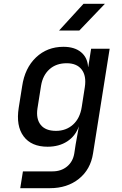

<svg xmlns="http://www.w3.org/2000/svg" viewBox="-20 -805 640 1005"><path d="M86 180 100 92H255Q300 92 331 66.5Q362 41 369 -3L376 -49L393 -144Q375 -93 332 -65Q289 -37 229 -37Q144 -37 103.5 -91.5Q63 -146 78 -241L96 -354Q110 -449 168.5 -504.5Q227 -560 312 -560Q370 -560 404 -532Q438 -504 441 -455H442L457 -550H554L467 -2Q454 82 393 131Q332 180 241 180ZM273 -120Q326 -120 362.5 -153Q399 -186 408 -246L424 -349Q433 -408 407.5 -441Q382 -474 329 -474Q274 -474 239 -442.5Q204 -411 195 -357L176 -237Q168 -183 193 -151.5Q218 -120 273 -120ZM289 -645 417 -785H529L395 -645Z"/></svg>

Font: JetBrains Mono NL Medium
Style: Italic
Weight: 500
Italic angle: -9°
Monospace: yes
Designer: Philipp Nurullin, Konstantin Bulenkov
Foundry: JetBrains
Version: Version 2.305; ttfautohint (v1.8.4.7-5d5b)